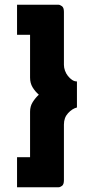

<svg xmlns="http://www.w3.org/2000/svg" viewBox="-20 -760 384 811"><path d="M52 -613V-740H227Q233 -740 241.5 -734Q250 -728 250 -710V-486Q250 -474 254.5 -461.5Q259 -449 267 -439Q275 -429 284.5 -422.5Q294 -416 305 -416V-306Q285 -301 267.5 -282Q250 -263 250 -234V1Q250 19 242 25Q234 31 227 31H52V-96H107V-288Q107 -311 118 -328.5Q129 -346 144 -360Q128 -374 117.5 -391.5Q107 -409 107 -432V-613Z"/></svg>

Font: Oxford Sans
Style: Regular
Weight: 800
Designer: Matt McInerney, Pablo Impallari, Rodrigo Fuenzalida
Foundry: Matt McInerney, Pablo Impallari, Rodrigo Fuenzalida
Version: Version 3.000g; ttfautohint (v1.5) -l 8 -r 28 -G 28 -x 14 -D